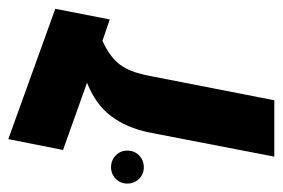

<svg xmlns="http://www.w3.org/2000/svg" viewBox="-134 -536 662 449"><g transform="rotate(-90 196.5 -311.0)"><path d="M244.1 -292 187 0H55.2L111.8 -293Q122.6 -345.2 149.9 -381.6Q177.2 -418 228 -438L70.8 -494.1L96.2 -622.1L400.9 -512.2L376 -384.8L326.2 -401.9Q288.1 -384.8 270 -360.4Q260.7 -347.7 254.6 -331.1Q248.5 -314.5 244.1 -292ZM-7.8 -344.2Q-7.8 -359.9 3.4 -370.8Q14.6 -381.8 30.3 -381.8Q46.9 -381.8 58.1 -370.8Q69.3 -359.9 69.3 -344.2Q69.3 -327.1 58.1 -316.2Q46.9 -305.2 30.3 -305.2Q14.6 -305.2 3.4 -316.2Q-7.8 -327.1 -7.8 -344.2Z"/></g></svg>

Font: Arimo
Style: Bold Italic
Weight: 700
Italic angle: -12°
Designer: Steve Matteson
Foundry: Monotype Imaging Inc.
Version: Version 1.33